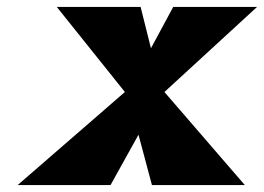

<svg xmlns="http://www.w3.org/2000/svg" viewBox="-20 -533 760 553"><path d="M685.1 0 453.6 -268 720.3 -513H478.9L414.8 -394L385 -513H143.6L339.7 -268L30.9 0H298.4L378.9 -145L417.6 0Z"/></svg>

Font: Blink
Style: WideObl
Weight: 400
Designer: Mew Too
Foundry: Cannot Into Space Fonts
Version: Version 001.000